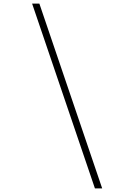

<svg xmlns="http://www.w3.org/2000/svg" viewBox="-20 -868 740 1058"><path d="M157 -848H197L543 170H503Z"/></svg>

Font: Martian Mono Thin
Style: Regular
Weight: 100
Monospace: yes
Designer: Roman Shamin
Foundry: Evil Martians
Version: Version 1.000; ttfautohint (v1.8.4.7-5d5b)